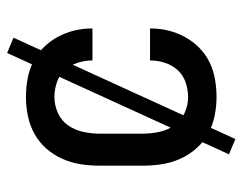

<svg xmlns="http://www.w3.org/2000/svg" viewBox="-91 -530 682 540"><g transform="rotate(-90 250.0 -260.0)"><path d="M247 8Q220 8 193.5 2.5Q167 -3 143.5 -16Q120 -29 102 -49.5Q84 -70 73 -95Q62 -120 58 -146.5Q54 -173 54 -200V-320Q54 -347 58 -373.5Q62 -400 73 -425Q84 -450 102 -470.5Q120 -491 143.5 -504Q167 -517 193.5 -522.5Q220 -528 247 -528Q273 -528 298 -523.5Q323 -519 345.5 -508Q368 -497 386 -479Q404 -461 416 -439Q428 -417 434 -392.5Q440 -368 440 -342V-341H350V-342Q350 -362 343.5 -382.5Q337 -403 323 -418.5Q309 -434 288.5 -441Q268 -448 247 -448Q224 -448 202 -438Q180 -428 167 -409Q154 -390 149 -366.5Q144 -343 144 -320V-200Q144 -177 149 -153.5Q154 -130 167 -111Q180 -92 202 -82Q224 -72 247 -72Q268 -72 288.5 -79Q309 -86 323 -101.5Q337 -117 343.5 -137.5Q350 -158 350 -178V-179H440V-178Q440 -152 434 -127.5Q428 -103 416 -81Q404 -59 386 -41Q368 -23 345.5 -12Q323 -1 298 3.5Q273 8 247 8ZM129 61 86 43 371 -581 414 -563Z"/></g></svg>

Font: Iosevka SS10 Medium
Style: Regular
Weight: 500
Monospace: yes
Designer: Belleve Invis
Foundry: Belleve Invis
Version: Version 28.0.6; ttfautohint (v1.8.4)